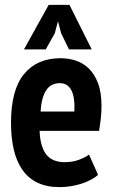

<svg xmlns="http://www.w3.org/2000/svg" viewBox="-20 -752 468 785"><path d="M381 -37Q356 -15 313 -1Q270 13 223 13Q171 13 133.5 -5Q96 -23 72 -57Q48 -91 36.5 -139.5Q25 -188 25 -250Q25 -385 78.5 -449.5Q132 -514 227 -514Q259 -514 289 -504.5Q319 -495 342.5 -472.5Q366 -450 380.5 -412.5Q395 -375 395 -318Q395 -296 392.5 -271Q390 -246 385 -217H142Q144 -155 168 -122Q192 -89 245 -89Q277 -89 303.5 -99Q330 -109 344 -120ZM225 -412Q187 -412 168 -381.5Q149 -351 146 -296H284Q287 -353 272 -382.5Q257 -412 225 -412ZM179 -732H264L355 -550H262L230 -616L217 -665L204 -616L167 -550H78Z"/></svg>

Font: PT Sans Narrow
Style: Bold
Weight: 700
Width: 3
Designer: A.Korolkova, O.Umpeleva, V.Yefimov
Foundry: ParaType Ltd
Version: Version 2.003W OFL